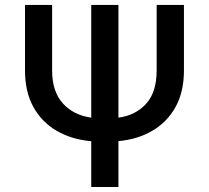

<svg xmlns="http://www.w3.org/2000/svg" viewBox="-20 -747 835 767"><path d="M605.8 -727.3H714.8V-465.2Q714.8 -380.7 681.5 -320.1Q648.1 -259.6 589.1 -225Q530.2 -190.3 453.1 -183.2V0H344.5V-182.9Q266.7 -189.6 207 -224.1Q147.4 -258.5 113.6 -319.2Q79.9 -380 79.9 -465.2V-727.3H188.2V-465.2Q188.2 -382.1 230.6 -334.5Q273.1 -286.9 344.5 -277V-727.3H453.1V-277Q521.7 -286.2 563.7 -332.4Q605.8 -378.6 605.8 -465.2Z"/></svg>

Font: Inter UI Medium
Style: Regular
Weight: 500
Designer: Rasmus Andersson
Foundry: rsms
Version: 3.2;8d6f07862